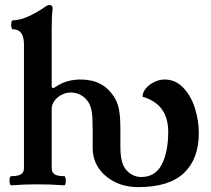

<svg xmlns="http://www.w3.org/2000/svg" viewBox="-20 -747 855 778"><path d="M785.6 -208Q785.6 -103 725.3 -45.9Q665 11.2 540.5 11.2Q462.4 11.2 409.2 -33.2Q355.5 -78.1 355.5 -148.9V-222.2Q355.5 -272 351.6 -295.2Q347.7 -318.4 338.4 -332.5Q327.1 -350.6 308.6 -361.3Q290 -372.1 267.6 -372.1Q246.6 -372.1 228.8 -362.5Q210.9 -353 200.2 -337.9Q189.5 -322.8 189.5 -306.2V-65.9Q189.5 -47.9 201.4 -40.5Q213.4 -33.2 239.7 -33.2Q246.6 -33.2 246.6 -14.6Q246.6 3.9 239.7 3.9Q203.6 1.5 183.6 0.7Q163.6 0 132.8 0Q102.5 0 82.3 0.7Q62 1.5 25.9 3.9Q22.5 3.9 20.5 -1Q18.6 -5.9 18.6 -14.6Q18.6 -33.2 25.9 -33.2Q52.2 -33.2 64.7 -40.5Q77.1 -47.9 77.1 -65.9V-567.4Q77.1 -628.4 32.2 -628.4Q25.4 -628.4 25.4 -646.5Q25.4 -664.6 32.2 -664.6Q42.5 -664.6 59.1 -668.2Q75.7 -671.9 91.3 -678.7Q107.4 -685.5 130.4 -698.7Q153.3 -711.9 160.6 -717.8Q167 -722.7 171.4 -724.6Q175.8 -726.6 181.2 -726.6Q187 -726.6 190.2 -723.1Q193.4 -719.7 193.4 -713.4Q190.9 -693.4 190.2 -674.6Q189.5 -655.8 189.5 -628.4V-400.9Q189.5 -390.1 194.3 -390.1Q198.7 -390.1 205.6 -395Q248.5 -424.8 306.2 -424.8Q351.6 -424.8 384.8 -408Q418 -391.1 440.4 -357.4Q455.1 -335.4 461.4 -307.1Q467.8 -278.8 467.8 -223.1V-151.9Q467.8 -81.5 493.7 -55.7Q519.5 -29.8 551.8 -29.8Q609.4 -29.8 635.5 -80.6Q661.6 -131.3 661.6 -212.9Q661.6 -325.2 557.6 -355Q557.6 -372.6 571 -388.7Q584.5 -404.8 605.2 -414.8Q626 -424.8 646.5 -424.8Q690.9 -424.8 722.4 -391.8Q753.9 -358.9 769.8 -308.8Q785.6 -258.8 785.6 -208Z"/></svg>

Font: JuniusX
Style: Bold
Weight: 700
Designer: Peter S. Baker
Foundry: Briery Creek Software
Version: Version 1.004